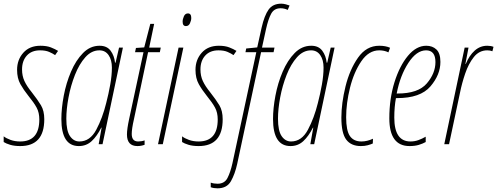

<svg xmlns="http://www.w3.org/2000/svg" viewBox="-36 -785 2706 1045"><path d="M74 10Q205 10 205 -136Q205 -182 187 -212Q169 -242 136 -284Q110 -316 97 -344Q84 -372 84 -407Q84 -454 110 -482.5Q136 -511 182 -511Q212 -511 231.5 -502.5Q251 -494 264 -485L280 -508Q264 -518 241 -527Q218 -536 184 -536Q125 -536 91 -498Q57 -460 57 -405Q57 -359 75 -327Q93 -295 118 -264Q149 -226 163.5 -199Q178 -172 178 -135Q178 -15 74 -15Q45 -15 21.5 -23.5Q-2 -32 -16 -43V-12Q-4 -4 19 3Q42 10 74 10Z M396 -15Q365 -15 345 -44Q325 -73 325 -139Q325 -191 337 -255Q349 -319 372 -377.5Q395 -436 428.5 -473.5Q462 -511 505 -511Q537 -511 555 -485Q573 -459 573 -417Q573 -375 564 -324.5Q555 -274 542 -224Q522 -143 488 -79Q454 -15 396 -15ZM393 10Q434 10 463 -17Q492 -44 515 -90H517L501 0H522L633 -526H612L593 -444H590Q586 -482 566 -509Q546 -536 506 -536Q455 -536 416 -496.5Q377 -457 350.5 -395Q324 -333 311 -264Q298 -195 298 -137Q298 10 393 10Z M712 10Q732 10 751 3V-21Q735 -15 716 -15Q681 -15 681 -56Q681 -84 693 -136L770 -501H834L839 -526H776L803 -655H782L749 -527L704 -524L699 -501H745L667 -138Q655 -83 655 -53Q655 10 712 10Z M976 -643Q991 -643 998 -658.5Q1005 -674 1005 -687Q1005 -712 987 -712Q972 -712 965 -696.5Q958 -681 958 -667Q958 -643 976 -643ZM824 0H850L962 -526H936Z M1045 10Q1176 10 1176 -136Q1176 -182 1158 -212Q1140 -242 1107 -284Q1081 -316 1068 -344Q1055 -372 1055 -407Q1055 -454 1081 -482.5Q1107 -511 1153 -511Q1183 -511 1202.5 -502.5Q1222 -494 1235 -485L1251 -508Q1235 -518 1212 -527Q1189 -536 1155 -536Q1096 -536 1062 -498Q1028 -460 1028 -405Q1028 -359 1046 -327Q1064 -295 1089 -264Q1120 -226 1134.5 -199Q1149 -172 1149 -135Q1149 -15 1045 -15Q1016 -15 992.5 -23.5Q969 -32 955 -43V-12Q967 -4 990 3Q1013 10 1045 10Z M1148 240Q1199 240 1221 201Q1243 162 1255 107L1385 -501H1453L1458 -526H1390L1412 -627Q1424 -681 1440 -710.5Q1456 -740 1491 -740Q1512 -740 1530 -731L1540 -755Q1533 -758 1519.5 -761.5Q1506 -765 1495 -765Q1449 -765 1426 -733Q1403 -701 1388 -635L1364 -527L1304 -521L1300 -501H1359L1229 104Q1218 153 1202 184Q1186 215 1148 215Q1128 215 1111 209V234Q1127 240 1148 240Z M1548 -15Q1517 -15 1497 -44Q1477 -73 1477 -139Q1477 -191 1489 -255Q1501 -319 1524 -377.5Q1547 -436 1580.5 -473.5Q1614 -511 1657 -511Q1689 -511 1707 -485Q1725 -459 1725 -417Q1725 -375 1716 -324.5Q1707 -274 1694 -224Q1674 -143 1640 -79Q1606 -15 1548 -15ZM1545 10Q1586 10 1615 -17Q1644 -44 1667 -90H1669L1653 0H1674L1785 -526H1764L1745 -444H1742Q1738 -482 1718 -509Q1698 -536 1658 -536Q1607 -536 1568 -496.5Q1529 -457 1502.5 -395Q1476 -333 1463 -264Q1450 -195 1450 -137Q1450 10 1545 10Z M1928 10Q1949 10 1965.5 5.5Q1982 1 1993 -4L1994 -30Q1962 -15 1931 -15Q1889 -15 1868.5 -44.5Q1848 -74 1848 -147Q1848 -223 1869 -307.5Q1890 -392 1930.5 -451.5Q1971 -511 2028 -511Q2056 -511 2078 -500L2087 -525Q2063 -536 2028 -536Q1958 -536 1912.5 -471Q1867 -406 1844.5 -314.5Q1822 -223 1822 -145Q1822 -60 1848.5 -25Q1875 10 1928 10Z M2193 10Q2222 10 2243.5 3.5Q2265 -3 2281 -12V-41Q2262 -30 2241.5 -22.5Q2221 -15 2198 -15Q2110 -15 2110 -145Q2110 -203 2119 -251H2125Q2252 -251 2306.5 -314.5Q2361 -378 2361 -448Q2361 -495 2339.5 -515.5Q2318 -536 2284 -536Q2230 -536 2184.5 -481.5Q2139 -427 2111 -337.5Q2083 -248 2083 -141Q2083 10 2193 10ZM2123 -276Q2142 -374 2186.5 -442.5Q2231 -511 2283 -511Q2334 -511 2334 -447Q2334 -386 2287 -331Q2240 -276 2128 -276Z M2382 0H2408L2468 -282Q2478 -332 2496 -385Q2514 -438 2543 -474.5Q2572 -511 2616 -511Q2632 -511 2644 -506L2650 -530Q2636 -536 2616 -536Q2577 -536 2547.5 -509.5Q2518 -483 2499 -437H2497L2514 -526H2493Z"/></svg>

Font: Noto Sans Display Condensed Thin
Style: Italic
Weight: 250
Width: 3
Italic angle: -12°
Designer: Monotype Design Team
Foundry: Monotype Imaging Inc.
Version: Version 1.900